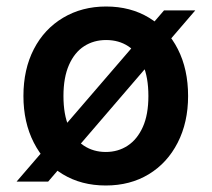

<svg xmlns="http://www.w3.org/2000/svg" viewBox="-20 -558 650 590"><path d="M31 0 484 -526H580L128 0ZM305 12Q230 12 173 -22.5Q116 -57 84 -119.5Q52 -182 52 -263Q52 -345 84 -407Q116 -469 174 -503.5Q232 -538 306 -538Q381 -538 438 -503.5Q495 -469 526.5 -407Q558 -345 558 -263Q558 -182 526 -119.5Q494 -57 437 -22.5Q380 12 305 12ZM305 -91Q343 -91 372.5 -110.5Q402 -130 419 -168Q436 -206 436 -263Q436 -320 419.5 -358.5Q403 -397 374 -416Q345 -435 306 -435Q268 -435 238.5 -416Q209 -397 192 -358.5Q175 -320 175 -263Q175 -206 191.5 -168Q208 -130 237.5 -110.5Q267 -91 305 -91Z"/></svg>

Font: DM Sans 9pt SemiBold
Style: Regular
Weight: 600
Version: Version 4.004;gftools[0.9.30]